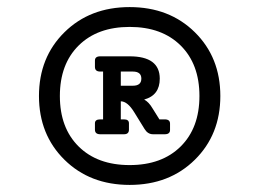

<svg xmlns="http://www.w3.org/2000/svg" viewBox="-20 -732 733 542"><path d="M162 -641Q234 -712 346 -712Q458 -712 530 -641Q602 -570 602 -461Q602 -352 530 -281Q458 -210 346 -210Q234 -210 162 -281Q90 -352 90 -461Q90 -570 162 -641ZM202 -318.5Q255 -266 346 -266Q437 -266 490 -318.5Q543 -371 543 -461Q543 -551 490 -603.5Q437 -656 346 -656Q255 -656 202 -603.5Q149 -551 149 -461Q149 -371 202 -318.5ZM445 -395Q460 -395 460 -383V-365Q460 -353 445 -353H412Q397 -353 388 -368L359 -415Q340 -446 321 -446V-395H330Q344 -395 344 -384V-366Q344 -353 330 -353H263Q248 -353 248 -366V-384Q248 -395 263 -395H271V-530H263Q248 -530 248 -543V-561Q248 -573 263 -573H346Q431 -573 431 -510Q431 -463 387 -451Q400 -444 410 -427L430 -395ZM355 -530H321V-490H355Q379 -490 379 -510Q379 -530 355 -530Z"/></svg>

Font: Solway
Style: Regular
Weight: 400
Designer: Mariya V. Pigoulevskaya
Foundry: The Northern Block Ltd.
Version: Version 1.000;hotconv 1.0.109;makeotfexe 2.5.65596